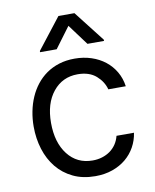

<svg xmlns="http://www.w3.org/2000/svg" viewBox="-86 -830 731 907"><g transform="rotate(-10 279.0 -376.0)"><path d="M296.9 -552.6Q339.8 -552.6 377 -540.3Q414.1 -528.1 442.5 -505.7Q470.9 -483.3 489.2 -451.9Q507.5 -420.5 512.8 -382.1H429Q419 -420.1 386.7 -448.5Q353.7 -477.3 298.3 -477.3Q225.1 -477.3 180 -421.5Q134.9 -365.8 134.9 -272.7Q134.9 -178.3 179.3 -121.1Q223.7 -63.9 298.3 -63.9Q322.8 -63.9 344.1 -70.5Q365.4 -77.1 382.5 -89.3Q399.5 -101.6 411.4 -119.1Q423.3 -136.7 429 -159.1H512.8Q507.5 -122.9 490.2 -91.8Q473 -60.7 445.5 -37.8Q418 -14.9 380.9 -1.8Q343.8 11.4 298.3 11.4Q237.9 11.4 191.8 -10.8Q145.6 -33 114.3 -71.4Q83.1 -109.7 67.1 -160.9Q51.1 -212 51.1 -269.9Q51.1 -306.8 58.1 -342.2Q65 -377.5 78.7 -408.9Q92.3 -440.3 112.9 -466.6Q133.5 -492.9 160.7 -512.1Q187.9 -531.2 221.9 -541.9Q256 -552.6 296.9 -552.6ZM257.1 -764.2H333.8L448.9 -616.5V-610.8H369.3L295.5 -710.2L221.6 -610.8H142V-616.5Z"/></g></svg>

Font: Inter P
Style: Regular
Weight: 400
Designer: Rasmus Andersson
Foundry: rsms
Version: Version 3.018;git-588b23468